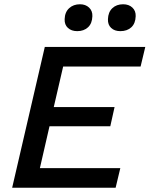

<svg xmlns="http://www.w3.org/2000/svg" viewBox="-20 -880 701 900"><path d="M342 -734Q315 -734 298.5 -749Q282 -764 283 -790Q284 -823 304 -841.5Q324 -860 355 -860Q381 -860 397.5 -844.5Q414 -829 413 -804Q412 -770 392.5 -752Q373 -734 342 -734ZM544 -734Q517 -734 501 -749Q485 -764 486 -790Q487 -823 506.5 -841.5Q526 -860 557 -860Q584 -860 600.5 -844.5Q617 -829 616 -804Q615 -770 595.5 -752Q576 -734 544 -734ZM37 0 190 -660H661L639 -568H276L232 -378H517L497 -288H212L167 -92H544L522 0Z"/></svg>

Font: Elaine Sans Medium
Style: Italic
Weight: 500
Italic angle: -13°
Designer: Wei Huang
Foundry: Wei Huang
Version: Version 2.001;December 24, 2019;FontCreator 12.0.0.2547 64-b